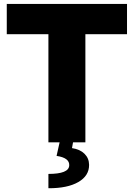

<svg xmlns="http://www.w3.org/2000/svg" viewBox="-20 -748 703 1009"><path d="M15.6 -568.4V-727.5H647.5V-568.4H428.7V0H234.4V-568.4ZM293.9 -2.9H364.3L358.4 30.3Q400.4 36.6 424.1 60.1Q447.8 83.5 448.2 118.2Q448.7 175.8 391.6 208.7Q334.5 241.7 234.4 241.2V166Q341.3 166 343.8 122.1Q346.7 81.5 277.3 71.3Z"/></svg>

Font: Inter Tight Black
Style: Regular
Weight: 900
Designer: Rasmus Andersson
Foundry: rsms
Version: Version 3.004; ttfautohint (v1.8.4.7-5d5b)